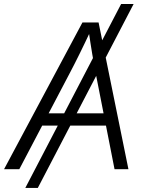

<svg xmlns="http://www.w3.org/2000/svg" viewBox="-43 -839 723 952"><path d="M619.6 -819.3 144.5 92.8H82.5L557.6 -819.3ZM-22.9 0 365.7 -727.5H445.8L593.8 0H524.9L431.2 -477.1Q423.8 -515.1 414.8 -568.4Q405.8 -621.6 395 -696.3H411.1Q377 -623.5 350.8 -570.6Q324.7 -517.6 303.2 -477.1L52.7 0ZM138.7 -216.3 148.9 -276.9H514.2L503.9 -216.3Z"/></svg>

Font: Inter 20pt Light
Style: Italic
Weight: 300
Italic angle: -9.3988°
Version: Version 4.001;git-66647c0bb